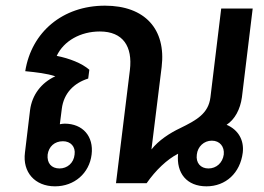

<svg xmlns="http://www.w3.org/2000/svg" viewBox="-20 -646 930 677"><path d="M174 11C242 11 295 -35 303 -101C311 -165 272 -210 208 -210C203 -210 197 -209 191 -208L198 -263C205 -317 240 -353 291 -369L295 -400C269 -423 225 -440 180 -449C205 -502 264 -535 332 -535C414 -535 448 -482 438 -399L389 0H497C529 -46 569 -84 608 -104C601 -35 639 11 708 11C776 11 827 -36 836 -108C841 -151 821 -188 779 -206C808 -225 827 -260 833 -303L871 -616H760L722 -303C715 -245 672 -222 615 -194C579 -177 539 -151 514 -119L550 -410C566 -543 491 -626 350 -626C201 -626 91 -533 69 -395C109 -391 145 -387 175 -377C125 -354 93 -311 86 -258L68 -108C59 -39 103 11 174 11ZM148 -101C152 -129 172 -148 202 -148C229 -148 247 -129 243 -101C240 -71 217 -52 190 -52C161 -52 145 -71 148 -101ZM674 -101C677 -129 699 -150 727 -150C755 -150 772 -129 769 -101C765 -72 743 -52 715 -52C687 -52 670 -72 674 -101Z"/></svg>

Font: TPK Tissa Web SemiBold
Style: Italic
Weight: 600
Italic angle: -7°
Designer: Jacques Le Bailly, Suppakit Chalermlarp | Katatrad Co.,Ltd.
Foundry: Jacques Le Bailly, Cadson Demak Co.,Ltd.
Version: Version 5.000;Glyphs 3.1.2 (3151)